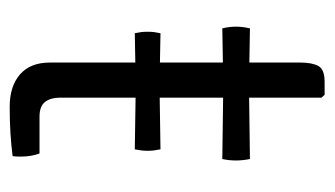

<svg xmlns="http://www.w3.org/2000/svg" viewBox="-167 -519 690 396"><g transform="rotate(90 178.0 -321.0)"><path d="M288 -307Q289.5 -299 290.2 -293.8Q291 -288.5 291 -280.5Q291 -272.5 290.2 -267Q289.5 -261.5 288 -254L157.5 -256L48.5 -254Q47 -261.5 46.2 -267Q45.5 -272.5 45.5 -280.5Q45.5 -288.5 46.2 -293.8Q47 -299 48.5 -307L156.5 -305ZM109 -595Q109 -619.5 116 -632.5Q123 -645.5 148.5 -645.5H175.5L181.5 -639V-98.5Q181.5 -80.5 190.2 -69Q199 -57.5 220.5 -57.5H296.5Q303 -41 303 -17.5Q303 -13.5 302.8 -9.5Q302.5 -5.5 302 -2Q278.5 1 254 2.5Q229.5 4 200 4Q158 4 133.5 -17.2Q109 -38.5 109 -79ZM308 -491.5Q311 -476 311 -463Q311 -448.5 308 -434.5L157 -436.5L38.5 -434.5Q35 -448.5 35 -463Q35 -476 38.5 -491.5L156 -489.5Z"/></g></svg>

Font: Signika Light
Style: Regular
Weight: 300
Designer: Anna Giedry
Foundry: Anna Giedry
Version: Version 2.000